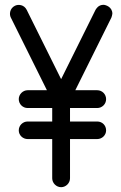

<svg xmlns="http://www.w3.org/2000/svg" viewBox="-20 -774 501 798"><path d="M410 -754C388 -754 379 -736 377 -733L234 -445L91 -733C80 -755 56 -757 42 -750C20 -739 18 -714 25 -701L175 -399H95C75 -399 58 -382 58 -362C58 -341 75 -325 95 -325H197V-269H95C75 -269 58 -253 58 -232C58 -212 75 -196 95 -196H197V-33C197 -13 214 4 234 4C254 4 271 -13 271 -33V-196H384C404 -196 421 -212 421 -232C421 -253 405 -269 384 -269H271V-325H384C404 -325 421 -341 421 -362C421 -382 405 -399 384 -399H293L443 -701C444 -702 447 -715 447 -717C447 -746 418 -754 410 -754Z"/></svg>

Font: LS
Style: RegularAlt
Weight: 500
Designer: BSozoo
Foundry: BSozoo
Version: Version 001.000